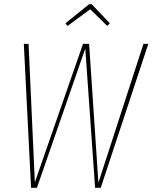

<svg xmlns="http://www.w3.org/2000/svg" viewBox="-20 -889 722 909"><path d="M299.8 -766.1 290 -778.8 401.9 -869.1H414.1L500 -778.8L487.8 -766.1L407.2 -845.2ZM682.1 -681.2 457 0H430.2L383.8 -659.2L154.8 0H127L92.8 -681.2H115.2L145 -25.9L373 -681.2H401.9L445.8 -23.9L659.2 -681.2Z"/></svg>

Font: Fira Sans Compressed Thin
Style: Italic
Weight: 100
Width: 3
Italic angle: -8°
Designer: Carrois Corporate & Edenspiekermann AG
Foundry: Carrois Corporate GbR & Edenspiekermann AG
Version: Version 4.203;PS 004.203;hotconv 1.0.88;makeotf.lib2.5.64775